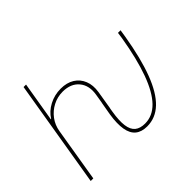

<svg xmlns="http://www.w3.org/2000/svg" viewBox="-154 -973 1226 1226"><g transform="rotate(-45 459.0 -360.0)"><path d="M51.3 0 172.4 -727.5H194.8L149.9 -459H152.8Q179.7 -502 228 -527.3Q276.4 -552.7 332.5 -552.7Q387.2 -552.7 425 -529.1Q462.9 -505.4 479.7 -463.4Q496.6 -421.4 487.8 -366.2L467.3 -241.2H444.8L465.3 -366.2Q477.1 -439 439.2 -484.4Q401.4 -529.8 328.6 -530.3Q280.3 -530.3 239.3 -509Q198.2 -487.8 170.7 -450.9Q143.1 -414.1 135.3 -366.2L74.7 0ZM553.2 8.8Q503.4 8.8 473.9 -15.4Q444.3 -39.6 435.8 -89.4Q427.2 -139.2 439 -214.8L454.6 -303.7H477.1L462.4 -214.8Q450.7 -143.6 456.8 -99.1Q462.9 -54.7 487.5 -34.2Q512.2 -13.7 556.2 -13.7Q624.5 -13.7 677.5 -68.1Q730.5 -122.6 770.3 -231.7Q810.1 -340.8 837.4 -503.9L843.3 -545.9H866.7L858.9 -496.1Q830.6 -326.7 788.1 -214.4Q745.6 -102.1 687.5 -46.6Q629.4 8.8 553.2 8.8Z"/></g></svg>

Font: Inter Thin
Style: Italic
Weight: 250
Italic angle: -9.3988°
Designer: Rasmus Andersson
Foundry: rsms
Version: Version 4.001;git-66647c0bb